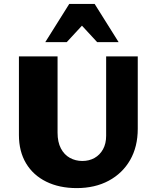

<svg xmlns="http://www.w3.org/2000/svg" viewBox="-20 -947 798 984"><path d="M373 17Q284 17 217 -16Q150 -49 113.5 -110Q77 -171 77 -255V-658H275V-267Q275 -219 292 -186.5Q309 -154 338 -138Q367 -122 402 -122Q437 -122 464.5 -137.5Q492 -153 508 -182Q524 -211 524 -251V-658H686V-287Q686 -195 647 -127Q608 -59 537.5 -21Q467 17 373 17ZM478 -731 368 -850 335 -927H465L588 -731ZM212 -731 335 -927H465L432 -850L322 -731Z"/></svg>

Font: Ysabeau Infant Black
Style: Regular
Weight: 900
Designer: Christian Thalmann (Catharsis Fonts)
Version: Version 2.001;gftools[0.9.30]; featfreeze: ss01,ss02,lnum